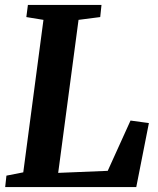

<svg xmlns="http://www.w3.org/2000/svg" viewBox="-20 -763 646 783"><path d="M1.1 0 6.2 -46.7 74.9 -60.2 157.2 -682 87.4 -693.4 93.8 -743H393.9L388.7 -693.4L300.3 -682L217.3 -58L419.3 -66.3L512.3 -271.4L587.2 -261L535.7 0Z"/></svg>

Font: Merriweather Light
Style: Italic
Weight: 300
Italic angle: -7.8°
Designer: Eben Sorkin
Foundry: Eben Sorkin
Version: Version 2.101